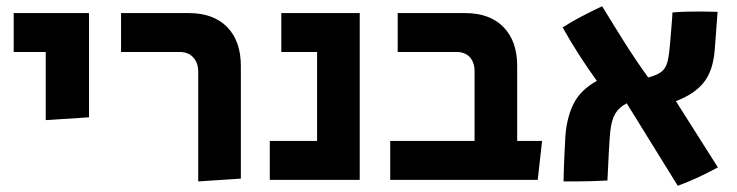

<svg xmlns="http://www.w3.org/2000/svg" viewBox="-20 -578 2367 617"><path d="M127 -192V-411H24V-536H266V-201Z M617 5V-347Q617 -376 601 -393.5Q585 -411 557 -411H369V-536H586Q666 -536 710 -491Q754 -446 754 -366V-4Z M847 0V-125H999V-411H884V-536H1136V0Z M1234 0V-125H1505V-349Q1505 -378 1489.5 -394.5Q1474 -411 1447 -411H1258V-536H1474Q1554 -536 1598 -491Q1642 -446 1642 -366V-125H1722L1708 0Z M2158 19 1994 -246Q1969 -233 1957 -212.5Q1945 -192 1941 -155Q1939 -134 1936.5 -89Q1934 -44 1932 2Q1880 5 1826 5H1791Q1792 -45 1794 -84Q1796 -123 1797 -142Q1802 -204 1824.5 -247Q1847 -290 1898 -318Q1867 -361 1839.5 -404Q1812 -447 1788 -490Q1818 -509 1849.5 -525.5Q1881 -542 1915 -558Q1949 -502 1985.5 -444Q2022 -386 2063 -329Q2095 -337 2109.5 -351Q2124 -365 2128 -394Q2131 -410 2133 -435.5Q2135 -461 2137.5 -489Q2140 -517 2141 -538Q2164 -540 2187 -540.5Q2210 -541 2229 -541Q2248 -541 2259.5 -540.5Q2271 -540 2286 -540L2277 -420Q2272 -351 2241.5 -313Q2211 -275 2152 -253L2287 -40Q2253 -22 2221 -7Q2189 8 2158 19Z"/></svg>

Font: Secular One
Style: Regular
Weight: 400
Designer: Michal Sahar
Foundry: Hagilda
Version: Version 1.002; ttfautohint (v1.8.4.7-5d5b);gftools[0.9.29]